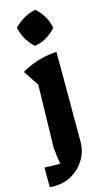

<svg xmlns="http://www.w3.org/2000/svg" viewBox="-154 -798 573 1046"><g transform="rotate(-15 132.5 -275.5)"><path d="M111 -564Q85 -585 66.5 -617.5Q48 -650 41 -685Q65 -710 97 -728.5Q129 -747 163 -753Q189 -730 208 -698Q227 -666 232 -633Q210 -607 177.5 -587.5Q145 -568 111 -564ZM14 202Q3 202 -11 200V90Q6 91 23 91.5Q40 92 56 92Q66 92 77 92Q68 39 65 -2L73 -355L15 -442Q59 -468 109 -483.5Q159 -499 215 -502V4Q215 59 188 104Q161 149 115.5 175.5Q70 202 14 202Z"/></g></svg>

Font: Piazzolla
Style: Bold
Weight: 700
Designer: Juan Pablo del Peral
Foundry: Huerta Tipografica
Version: Version 1.330